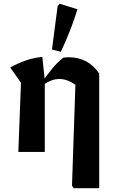

<svg xmlns="http://www.w3.org/2000/svg" viewBox="-20 -804 608 1016"><path d="M370 192 361 178 379 -355 505 -415V192ZM210 -355 207 -376Q229 -407 256 -440.5Q283 -474 315 -499Q323 -500 330.5 -500.5Q338 -501 345 -501Q394 -501 434.5 -480Q475 -459 505 -415L379 -355Q337 -386 294 -386Q252 -386 210 -355ZM77 0 91 -366 34 -447Q76 -470 118 -484.5Q160 -499 204 -503L217 -379V0ZM302 -530 255 -542 285 -772 296 -784 390 -755Q372 -697 350 -641Q328 -585 302 -530Z"/></svg>

Font: Piazzolla 24pt
Style: Bold
Weight: 700
Designer: Juan Pablo del Peral
Foundry: Huerta Tipografica
Version: Version 2.005